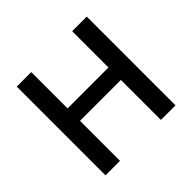

<svg xmlns="http://www.w3.org/2000/svg" viewBox="-171 -903 1092 1092"><g transform="rotate(-45 375.5 -357.0)"><path d="M657.2 -713.9V0H540V-321.8H210.9V0H94.2V-713.9H210.9V-421.9H540V-713.9Z"/></g></svg>

Font: Open Sans
Style: SemiBold
Weight: 600
Foundry: Ascender Corporation
Version: Version 1.10